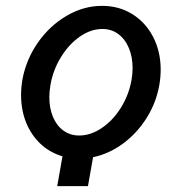

<svg xmlns="http://www.w3.org/2000/svg" viewBox="-20 -534 640 656"><path d="M429.5 -261.5Q433 -281 433 -302Q433 -339.5 420.2 -370Q407.5 -400.5 384 -417.8Q360.5 -435 330 -435Q290.5 -435 253 -409Q215.5 -383 188.5 -339.2Q161.5 -295.5 152.5 -244.5Q148.5 -221.5 148.5 -202.5Q148.5 -164.5 161 -134.5Q173.5 -104.5 196.8 -87.8Q220 -71 250.5 -71Q290 -71 328 -96.8Q366 -122.5 393.2 -166.2Q420.5 -210 429.5 -261.5ZM328.5 -514Q387 -514 432.5 -485.5Q478 -457 503.5 -407.2Q529 -357.5 529 -296Q529 -271 524.5 -244.5Q514 -183.5 481 -131Q448 -78.5 400 -43.2Q352 -8 298 3L280.5 102H175.5L193.5 0Q150.5 -12.5 118.5 -42.5Q86.5 -72.5 69.2 -115.5Q52 -158.5 52 -209.5Q52 -234.5 56.5 -261.5Q69 -330.5 109.5 -388.5Q150 -446.5 208 -480.2Q266 -514 328.5 -514Z"/></svg>

Font: JuliaMono BoldItalic
Style: Regular
Weight: 700
Italic angle: -9°
Monospace: yes
Designer: cormullion
Foundry: corm
Version: Version 0.049; ttfautohint (v1.8.4)